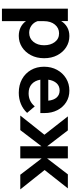

<svg xmlns="http://www.w3.org/2000/svg" viewBox="618 -1178 753 2030"><g transform="rotate(90 995.0 -162.5)"><path d="M203 194H71V-503H202V-432Q226 -472 266.5 -495.5Q307 -519 361 -519Q426 -519 479 -485Q532 -451 563.5 -391Q595 -331 595 -252Q595 -173 563 -112.5Q531 -52 477.5 -18Q424 16 359 16Q307 16 267 -4.5Q227 -25 203 -60ZM203 -248V-183Q216 -143 249.5 -118.5Q283 -94 326 -94Q385 -94 421.5 -138.5Q458 -183 458 -252Q458 -320 424 -365Q390 -410 332 -410Q276 -410 239.5 -366Q203 -322 203 -248Z M1104 -153 1173 -72Q1133 -29 1078.5 -6.5Q1024 16 961 16Q879 16 817 -18Q755 -52 720 -112.5Q685 -173 685 -251Q685 -328 718 -388.5Q751 -449 808 -484Q865 -519 938 -519Q1007 -519 1060.5 -485Q1114 -451 1144.5 -391.5Q1175 -332 1175 -256V-212H822Q832 -154 868.5 -121Q905 -88 966 -88Q1051 -88 1104 -153ZM936 -416Q889 -416 859.5 -384Q830 -352 822 -296H1044Q1038 -354 1010 -385Q982 -416 936 -416Z M1201 0 1404 -255 1210 -503H1358L1526 -284V-503H1654V-283L1823 -503H1971L1777 -257L1982 0H1827L1654 -226V0H1526V-224L1355 0Z"/></g></svg>

Font: Wix Madefor Text
Style: Bold
Weight: 700
Designer: Dalton Maag Ltd
Foundry: Dalton Maag Ltd
Version: Version 3.100